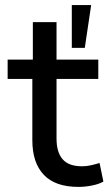

<svg xmlns="http://www.w3.org/2000/svg" viewBox="-20 -725 431 754"><path d="M288 9Q197 9 152 -38.5Q107 -86 107 -174V-415H10V-491H109V-638H202V-491H366V-415H202V-181Q202 -127 226 -99.5Q250 -72 302 -72Q320 -72 337.5 -76Q355 -80 371 -85L386 -12Q369 -2 341.5 3.5Q314 9 288 9ZM262 -537V-705H338L313 -537Z"/></svg>

Font: Nunito Sans 10pt Medium
Style: Regular
Weight: 500
Designer: Vernon Adams
Foundry: Vernon Adams
Version: Version 3.101;gftools[0.9.27]